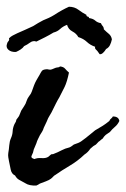

<svg xmlns="http://www.w3.org/2000/svg" viewBox="-30 -536 381 581"><path d="M74.2 -54.7Q83 -58.6 95.7 -57.6Q108.4 -56.6 116.2 -61.5Q120.1 -64.5 123 -67.4Q126 -70.3 129.9 -69.3Q145.5 -75.2 156.2 -81.1Q167 -86.9 179.7 -89.8Q182.6 -90.8 187 -93.8Q191.4 -96.7 193.4 -98.6Q209 -103.5 215.8 -108.4Q222.7 -113.3 229 -118.2Q235.4 -123 241.7 -128.4Q248 -133.8 257.8 -141.6Q271.5 -149.4 280.8 -155.3Q290 -161.1 300.8 -169.9Q302.7 -174.8 306.2 -177.2Q309.6 -179.7 311.5 -183.6Q329.1 -183.6 331.1 -169.9Q326.2 -159.2 317.9 -152.3Q309.6 -145.5 302.7 -136.7Q294.9 -131.8 290 -127.9Q285.2 -124 280.3 -116.2Q279.3 -116.2 274.4 -111.8Q269.5 -107.4 268.6 -107.4Q262.7 -100.6 260.3 -98.6Q257.8 -96.7 256.3 -96.2Q254.9 -95.7 252.4 -93.8Q250 -91.8 243.2 -85.9Q236.3 -75.2 225.6 -68.4Q205.1 -48.8 181.2 -34.7Q157.2 -20.5 137.7 -6.8Q133.8 -4.9 130.9 -1.5Q127.9 2 124 4.9Q119.1 8.8 108.9 12.7Q98.6 16.6 90.8 19.5Q85 23.4 80.1 25.4Q58.6 26.4 46.9 18.6Q34.2 11.7 27.3 7.8Q20.5 3.9 15.6 -4.9Q4.9 -9.8 2.4 -22.9Q0 -36.1 -2.9 -48.8Q-3.9 -53.7 -4.9 -60.1Q-5.9 -66.4 -4.9 -73.2Q-2.9 -84 -2 -96.2Q-1 -108.4 2.9 -117.2Q7.8 -127.9 8.3 -138.7Q8.8 -149.4 13.7 -160.2Q19.5 -169.9 19 -170.9Q18.6 -171.9 19.5 -173.8Q21.5 -176.8 23.9 -179.7Q26.4 -182.6 28.3 -186.5L34.2 -201.2Q38.1 -208 43 -214.8Q47.9 -221.7 50.8 -231.4Q52.7 -237.3 56.2 -242.2Q59.6 -247.1 63.5 -252.9Q66.4 -258.8 68.4 -265.1Q70.3 -271.5 73.2 -278.3Q76.2 -286.1 80.6 -293.9Q85 -301.8 89.8 -309.6Q93.8 -317.4 96.7 -321.3Q99.6 -325.2 108.4 -326.2Q112.3 -327.1 117.2 -325.7Q122.1 -324.2 127 -326.2Q139.6 -332 144.5 -332Q149.4 -332 151.4 -335Q162.1 -334 167 -328.1Q171.9 -322.3 178.7 -316.4Q172.9 -288.1 165.5 -272.9Q158.2 -257.8 149.4 -241.2Q144.5 -233.4 139.6 -223.6Q134.8 -213.9 130.9 -206.1Q126 -195.3 120.6 -187Q115.2 -178.7 111.3 -168Q109.4 -163.1 106.9 -158.7Q104.5 -154.3 102.5 -149.4Q100.6 -142.6 97.2 -137.2Q93.8 -131.8 90.8 -127Q87.9 -121.1 85 -115.2Q82 -109.4 80.1 -102.5Q75.2 -90.8 74.2 -88.4Q73.2 -85.9 72.3 -84Q70.3 -73.2 66.4 -66.4Q62.5 -59.6 69.3 -56.6ZM257.8 -394.5Q243.2 -399.4 232.9 -409.2Q222.7 -418.9 207 -423.8Q201.2 -434.6 189 -440.9Q176.8 -447.3 172.9 -460.9Q160.2 -456.1 151.9 -448.2Q143.6 -440.4 131.8 -437.5Q119.1 -429.7 106.4 -423.3Q93.8 -417 80.1 -410.2Q70.3 -414.1 61 -407.2Q51.8 -400.4 43 -396.5Q39.1 -390.6 32.2 -386.2Q25.4 -381.8 18.6 -378.9Q3.9 -377.9 -4.4 -385.3Q-12.7 -392.6 -8.8 -403.3Q-7.8 -408.2 -4.4 -411.6Q-1 -415 -2.9 -419.9Q2.9 -425.8 8.8 -428.7Q14.6 -431.6 22.5 -435.5Q33.2 -440.4 45.9 -445.8Q58.6 -451.2 70.3 -457Q78.1 -461.9 85.4 -466.3Q92.8 -470.7 100.6 -474.6Q108.4 -477.5 117.7 -481.9Q127 -486.3 134.8 -491.2Q157.2 -505.9 178.7 -515.6Q195.3 -515.6 207.5 -506.3Q219.7 -497.1 231.4 -491.2Q231.4 -486.3 235.4 -485.8Q239.3 -485.4 239.3 -481.4Q252 -479.5 258.3 -473.6Q264.6 -467.8 275.4 -465.8Q277.3 -460.9 280.8 -457Q284.2 -453.1 284.2 -447.3Q292 -439.5 299.3 -433.6Q306.6 -427.7 308.6 -417Q306.6 -407.2 302.7 -399.4Q298.8 -391.6 291 -387.7Q287.1 -380.9 281.7 -376Q276.4 -371.1 271.5 -372.1Q263.7 -383.8 260.3 -386.2Q256.8 -388.7 257.8 -394.5Z"/></svg>

Font: Seaweed Script
Style: Regular
Weight: 400
Designer: Squid
Foundry: Font Diner, Inc DBA Neapolitan
Version: Version 1.000